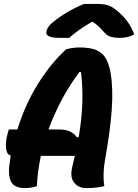

<svg xmlns="http://www.w3.org/2000/svg" viewBox="-20 -953 707 983"><path d="M169 0Q139 10 108 10Q52 10 35.5 -25Q19 -60 31 -131Q33 -144 35 -156Q14 -162 11 -194.5Q8 -227 18 -265L25 -290H69Q110 -422 176.5 -527Q243 -632 319 -701Q335 -705 352 -707.5Q369 -710 388 -710Q443 -710 474.5 -696Q506 -682 522 -653.5Q538 -625 546 -581Q560 -500 552 -390Q544 -280 518 -136Q512 -103 510.5 -69Q509 -35 514 0Q498 4 475 7Q452 10 420 10Q383 10 360 -17.5Q337 -45 350 -99Q357 -128 363 -155H189Q180 -111 175 -72Q170 -33 169 0ZM286 -290Q318 -290 340 -279Q362 -268 373 -250L383 -251Q399 -347 401.5 -426.5Q404 -506 395 -583L387 -585Q332 -511 293 -436Q254 -361 228 -290ZM410 -933H474Q509 -933 531 -926.5Q553 -920 577 -900Q642 -848 667 -777Q635 -759 593 -759Q568 -759 549.5 -764Q531 -769 517 -784Q505 -798 492 -811Q479 -824 456 -841H450Q407 -816 379.5 -795.5Q352 -775 334 -759H289Q245 -759 230 -767.5Q215 -776 217 -790Q219 -801 227 -814Q235 -827 254 -842Q323 -897 410 -933Z"/></svg>

Font: Recursive Mn Csl St XBd
Style: Italic
Weight: 800
Italic angle: -15°
Monospace: yes
Version: Version 1.079;hotconv 1.0.112;makeotfexe 2.5.65598; ttfautoh